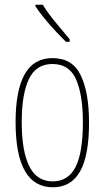

<svg xmlns="http://www.w3.org/2000/svg" viewBox="-20 -876 443 813"><path d="M357 -357Q357 -217 319 -150Q281 -83 204 -83Q46 -83 46 -359Q46 -493 84.5 -561.5Q123 -630 202 -630Q287 -630 322 -557Q357 -484 357 -357ZM72 -359Q72 -236 104 -172Q136 -108 203 -108Q269 -108 300 -169Q331 -230 331 -358Q331 -473 302.5 -539Q274 -605 202 -605Q133 -605 102.5 -541.5Q72 -478 72 -359ZM161 -856Q187 -815 216.5 -780Q246 -745 275 -710V-699H259Q240 -718 216 -743.5Q192 -769 169.5 -796.5Q147 -824 130 -849V-856Z"/></svg>

Font: Noto Sans Kannada UI ExtraCondensed Thin
Style: Regular
Weight: 100
Width: 2
Designer: Jelle Bosma - Monotype Design Team
Foundry: Monotype Imaging Inc.
Version: Version 2.005; ttfautohint (v1.8.4.7-5d5b)